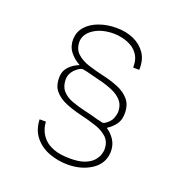

<svg xmlns="http://www.w3.org/2000/svg" viewBox="-122 -779 844 886"><g transform="rotate(20 300.0 -336.0)"><path d="M418 -223V-221Q441 -206 457 -181Q473 -156 472 -121Q469 -65 420.5 -33Q372 -1 304 -1Q257 -1 213.5 -17Q170 -33 142 -67Q114 -101 112 -153H143Q143 -151 144.5 -138Q146 -125 153.5 -107Q161 -89 178 -71.5Q195 -54 226 -42.5Q257 -31 306 -31Q351 -31 378 -42Q405 -53 418.5 -69Q432 -85 436.5 -100Q441 -115 441 -122Q442 -160 420 -181.5Q398 -203 362 -215Q326 -227 285.5 -236.5Q245 -246 209 -260.5Q173 -275 151 -300.5Q129 -326 131 -371Q132 -399 151.5 -419.5Q171 -440 199 -451V-452Q168 -469 149 -494.5Q130 -520 131 -556Q133 -592 156 -617.5Q179 -643 217.5 -657Q256 -671 302 -671Q349 -671 386.5 -654.5Q424 -638 446 -606Q468 -574 466 -525H436Q437 -561 423 -584Q409 -607 387 -619.5Q365 -632 341.5 -637Q318 -642 300 -642Q241 -642 202.5 -617Q164 -592 162 -554Q162 -517 184.5 -496Q207 -475 242.5 -463.5Q278 -452 318.5 -443Q359 -434 394.5 -419.5Q430 -405 452 -378.5Q474 -352 472 -306Q471 -278 456 -258Q441 -238 418 -223ZM162 -369Q162 -334 179.5 -313.5Q197 -293 227 -281.5Q257 -270 292.5 -262Q328 -254 362 -244Q373 -242 377 -241Q381 -240 383 -239Q391 -237 395 -238.5Q399 -240 401 -241Q427 -258 434 -278Q441 -298 441 -307Q442 -340 424.5 -361Q407 -382 377.5 -395Q348 -408 313 -416.5Q278 -425 244 -434Q230 -437 222.5 -438.5Q215 -440 202 -432Q163 -406 162 -369Z"/></g></svg>

Font: Darker Grotesque Light Light
Style: Regular
Weight: 300
Version: Version 1.000;gftools[0.9.28]